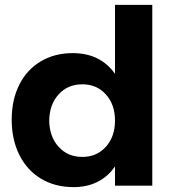

<svg xmlns="http://www.w3.org/2000/svg" viewBox="-20 -762 725 788"><path d="M605 -742V0H452V-79Q423 -37 380 -15.5Q337 6 282 6Q206 6 148.5 -28.5Q91 -63 59.5 -126Q28 -189 28 -271Q28 -352 59 -414Q90 -476 147 -510Q204 -544 278 -544Q392 -544 452 -459V-742ZM452 -267Q452 -333 414.5 -374.5Q377 -416 318 -416Q258 -416 220.5 -374.5Q183 -333 182 -267Q183 -201 220.5 -159.5Q258 -118 318 -118Q377 -118 414.5 -159.5Q452 -201 452 -267Z"/></svg>

Font: Gontserrat SemiBold
Style: Regular
Weight: 600
Designer: Julieta Ulanovsky
Foundry: Julieta Ulanovsky
Version: Version 6.001